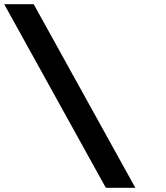

<svg xmlns="http://www.w3.org/2000/svg" viewBox="-20 -895 790 915"><path d="M484.4 0 0 -875H140.6L625 0Z"/></svg>

Font: CraftyPE
Style: Regular
Weight: 400
Designer: Erek Butcher
Foundry: Haunted Coop
Version: Version 0.018;April 4, 2024;FontCreator 15.0.0.2962 64-bit